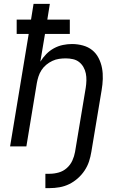

<svg xmlns="http://www.w3.org/2000/svg" viewBox="-20 -755 640 990"><path d="M214 215V141H236Q259 141 282.5 134.5Q306 128 324.5 111.5Q343 95 353 73Q363 51 367 28L422 -302Q425 -321 425.5 -340Q426 -359 422.5 -376.5Q419 -394 410 -409.5Q401 -425 387.5 -435.5Q374 -446 356 -450Q338 -454 319 -454Q302 -454 284.5 -451.5Q267 -449 250 -441Q233 -433 218.5 -421Q204 -409 194 -393.5Q184 -378 178.5 -361Q173 -344 170 -327L116 0H32L128 -580H66V-654H140L153 -735H237L224 -654H340V-580H212L188 -437Q201 -458 218.5 -476Q236 -494 258 -506Q280 -518 304 -523Q328 -528 351 -528Q380 -528 407.5 -520.5Q435 -513 455.5 -496.5Q476 -480 488.5 -455.5Q501 -431 506 -404Q511 -377 510 -348Q509 -319 504 -290L451 28Q447 53 439 77.5Q431 102 416 124.5Q401 147 380.5 165Q360 183 336.5 194.5Q313 206 287 210.5Q261 215 236 215Z"/></svg>

Font: Iosevka Extended Oblique
Style: Regular
Weight: 400
Width: 7
Italic angle: -9°
Monospace: yes
Designer: Belleve Invis
Foundry: Belleve Invis
Version: Version 32.0.1; ttfautohint (v1.8.4)